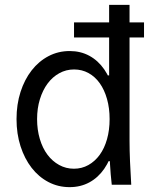

<svg xmlns="http://www.w3.org/2000/svg" viewBox="-20 -760 640 790"><path d="M266.4 10Q311.6 10 347.7 -9.6Q383.8 -29.2 408.9 -65.5Q434 -101.8 447.7 -153.5Q461.4 -205.2 461.4 -270Q461.4 -334.8 447.7 -386.5Q434 -438.2 408.9 -474.5Q383.8 -510.8 347.7 -530.4Q311.6 -550 266.8 -550Q219.6 -550 179.6 -529Q139.6 -508 110.3 -470.5Q81 -433 64.5 -381.8Q48 -330.6 48 -270Q48 -209.4 64.5 -158.2Q81 -107 110.1 -69.5Q139.2 -32 179.2 -11Q219.2 10 266.4 10ZM284.2 -65.8Q251.3 -65.8 223.4 -81.2Q195.4 -96.6 175.2 -123.6Q155 -150.6 143.8 -188.4Q132.6 -226.2 132.6 -269.9Q132.6 -314.4 144.2 -351.8Q155.8 -389.3 175.9 -416.3Q196 -443.4 224 -458.8Q251.9 -474.2 284.8 -474.2Q317.2 -474.2 344.2 -459.4Q371.2 -444.6 390.4 -417.6Q409.6 -390.6 420.3 -352.8Q431 -315 431 -270Q431 -225 420.3 -187.2Q409.6 -149.4 390.1 -122.7Q370.6 -96 343.6 -80.9Q316.6 -65.8 284.2 -65.8ZM439.8 0H520Q517 -48 515 -95Q513 -142 513 -180V-740H429V-449.8H421L446.8 -250L430.4 -170Q430.4 -125.6 432.6 -85Q434.8 -44.4 439.8 0ZM417.8 -96.8H427.8H431.8H441.8L429.8 -108.8ZM284.6 -605.8H572.6V-667.8H284.6Z"/></svg>

Font: CommitMonoV143 ExtLt
Style: Regular
Weight: 200
Monospace: yes
Designer: Eigil Nikolajsen
Foundry: Eigil Nikolajsen
Version: Version 1.143